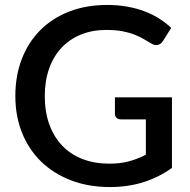

<svg xmlns="http://www.w3.org/2000/svg" viewBox="-20 -748 768 776"><path d="M675 -354.5V-69.5Q567.5 8 425 8Q337.5 8 266.8 -19.2Q196 -46.5 146 -95.2Q96 -144 69 -211.5Q42 -279 42 -360Q42 -441.5 68 -509.2Q94 -577 142.5 -625.8Q191 -674.5 259.5 -701.2Q328 -728 413.5 -728Q457 -728 494.2 -721.2Q531.5 -714.5 563.5 -702.5Q595.5 -690.5 622.5 -673.5Q649.5 -656.5 672 -635.5L638.5 -582Q630.5 -569.5 618 -566.5Q605.5 -563.5 591 -572.5Q576.5 -581 560.2 -590.5Q544 -600 523 -608.2Q502 -616.5 474.5 -621.8Q447 -627 409.5 -627Q352.5 -627 306.8 -608.2Q261 -589.5 228.5 -554.8Q196 -520 178.5 -470.5Q161 -421 161 -360Q161 -295.5 179.5 -244.8Q198 -194 232 -158.8Q266 -123.5 314.2 -105Q362.5 -86.5 422 -86.5Q466.5 -86.5 501.2 -96Q536 -105.5 569.5 -122.5V-265.5H469Q457.5 -265.5 451 -271.8Q444.5 -278 444.5 -288V-354.5Z"/></svg>

Font: Lato SemiBold
Style: Regular
Weight: 600
Designer: Lukasz Dziedzic with Adam Twardoch and Botio Nikoltchev
Foundry: tyPoland Lukasz Dziedzic
Version: Version 2.015; 2015-08-06; http://www.latofonts.com/